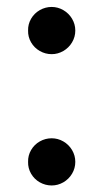

<svg xmlns="http://www.w3.org/2000/svg" viewBox="-20 -538 304 564"><path d="M62.5 -62.5Q62 -81.1 71.3 -97.2Q80.6 -113.3 96.9 -122.6Q113.3 -131.8 131.8 -131.8Q149.9 -131.8 166 -122.6Q182.1 -113.3 191.7 -97.2Q201.2 -81.1 201.2 -62.5Q201.2 -43.9 191.7 -27.8Q182.1 -11.7 166 -2.4Q149.9 6.8 131.8 6.8Q113.3 6.8 96.9 -2.4Q80.6 -11.7 71.3 -27.8Q62 -43.9 62.5 -62.5ZM62.5 -448.2Q62 -466.8 71.3 -482.9Q80.6 -499 96.9 -508.3Q113.3 -517.6 131.8 -517.6Q149.9 -517.6 166 -508.3Q182.1 -499 191.7 -482.9Q201.2 -466.8 201.2 -448.2Q201.2 -429.7 191.7 -413.6Q182.1 -397.5 166 -388.2Q149.9 -378.9 131.8 -378.9Q113.3 -378.9 96.9 -388.2Q80.6 -397.5 71.3 -413.6Q62 -429.7 62.5 -448.2Z"/></svg>

Font: Pretendard JP Medium
Style: Regular
Weight: 500
Designer: Base glyphs from Inter by Rasmus Andersson; Hangeul glyphs from Noto Sans CJK(Source Han Sans) by Jang Soo-young and Kan
Foundry: Kil Hyung-jin
Version: Version 1.309